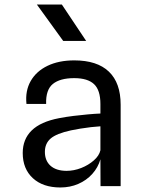

<svg xmlns="http://www.w3.org/2000/svg" viewBox="-20 -823 640 849"><path d="M247 6Q170 6 125.2 -35.2Q80.5 -76.5 80.5 -146.5Q80.5 -207.5 120.2 -246.2Q160 -285 241.5 -300.5Q273 -306.5 305.5 -310.5Q338 -314.5 368.5 -317.2Q399 -320 424 -321V-363Q424 -424.5 395.8 -451Q367.5 -477.5 308 -477.5Q245.5 -477.5 213.8 -451.8Q182 -426 184 -363.5H97Q91 -421.5 115.8 -464.8Q140.5 -508 190.2 -532Q240 -556 308.5 -556Q409.5 -556 461.5 -506.2Q513.5 -456.5 513.5 -360V0H424.5L424 -118.5Q413.5 -82 388 -53.8Q362.5 -25.5 326.2 -9.8Q290 6 247 6ZM273.5 -67.5Q307 -67.5 339.2 -80.2Q371.5 -93 395 -113.8Q418.5 -134.5 424 -158.5V-264.5Q406 -263.5 382.2 -260.8Q358.5 -258 335 -254.2Q311.5 -250.5 293.5 -246.5Q229.5 -232.5 204 -210.5Q178.5 -188.5 178.5 -151.5Q178.5 -112.5 203.2 -90.2Q228 -68 273.5 -67.5ZM361 -642H259.5L143 -803H253.5Z"/></svg>

Font: Spline Sans Mono
Style: Regular
Weight: 400
Monospace: yes
Designer: Eben Sorkin, Mirko Velimirovic
Foundry: Sorkin Type
Version: Version 1.004